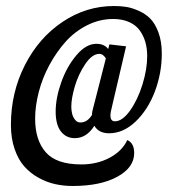

<svg xmlns="http://www.w3.org/2000/svg" viewBox="-20 -577 589 635"><path d="M220.2 38.1Q190.4 38.1 162.6 32Q134.8 25.9 107.7 11Q80.6 -3.9 60.5 -26.4Q40.5 -48.8 28.3 -84.2Q16.1 -119.6 16.1 -164.1Q16.1 -271 62.3 -361.6Q108.4 -452.1 186.8 -504.6Q265.1 -557.1 356.9 -557.1Q378.4 -557.1 397.2 -554.2Q416 -551.3 438.7 -541.3Q461.4 -531.2 477.3 -515.1Q493.2 -499 504.2 -469.2Q515.1 -439.5 515.1 -399.9Q515.1 -335 492.2 -274.4Q469.2 -213.9 428.5 -175Q387.7 -136.2 340.8 -136.2Q306.6 -136.2 292 -161.1Q266.6 -120.1 227.1 -120.1Q198.7 -120.1 181.4 -142.3Q164.1 -164.6 164.1 -208Q164.1 -252.4 182.4 -304.4Q200.7 -356.4 232.7 -394.3Q264.6 -432.1 298.8 -432.1Q324.7 -432.1 337.9 -415L341.8 -430.2L397 -423.8L352.1 -231.9Q345.2 -204.6 345.2 -195.8Q345.2 -175.8 359.9 -175.8Q384.8 -175.8 410.2 -211.4Q435.5 -247.1 451.2 -297.6Q466.8 -348.1 466.8 -391.1Q466.8 -415.5 461.2 -436.3Q455.6 -457 443.1 -475.1Q430.7 -493.2 408 -503.7Q385.3 -514.2 354 -514.2Q309.6 -514.2 268.6 -493.7Q227.5 -473.1 197 -439Q166.5 -404.8 143.3 -361.8Q120.1 -318.8 108.2 -272.7Q96.2 -226.6 96.2 -184.1Q96.2 -113.8 131.3 -73.5Q166.5 -33.2 249 -33.2Q301.3 -33.2 342.8 -55.4Q384.3 -77.6 400.9 -113.8Q423.8 -104 423.8 -70.8Q423.8 -22.9 367.9 7.6Q312 38.1 220.2 38.1ZM284.2 -196.8Q284.2 -207 287.1 -215.8L330.1 -383.8Q320.8 -398.9 309.1 -398.9Q284.7 -398.9 262 -365.2Q239.3 -331.5 227.5 -291.5Q215.8 -251.5 215.8 -224.1Q215.8 -212.9 218.3 -201.9Q220.7 -190.9 227.8 -181.4Q234.9 -171.9 246.1 -171.9Q268.6 -171.9 284.2 -196.8Z"/></svg>

Font: Lobster Two
Style: Italic
Weight: 400
Designer: Pablo Impallari
Foundry: Pablo Impallari. www.impallari.com
Version: Version 1.006